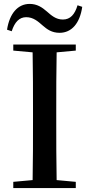

<svg xmlns="http://www.w3.org/2000/svg" viewBox="-20 -963 457 983"><path d="M16 -811 40 -803C55 -850 79 -875 114 -875C151 -875 175 -853 199 -832C221 -813 245 -795 285 -795C347 -795 389 -844 401 -928L377 -936C363 -889 340 -863 302 -863C266 -863 243 -884 219 -905C196 -925 170 -943 132 -943C71 -943 29 -894 16 -811ZM48 -704 147 -695C149 -595 149 -495 149 -393V-342C149 -241 149 -140 147 -41L48 -32V0H368V-32L270 -41C268 -141 268 -242 268 -343V-393C268 -494 268 -596 270 -695L368 -704V-735H48Z"/></svg>

Font: Noto Serif CJK SC SemiBold
Style: Regular
Weight: 600
Designer: Ryoko NISHIZUKA 西塚涼子 (kana & ideographs); Frank Grießhammer (Latin, Greek & Cyrillic); Wenlong ZHANG 张文龙 (bopomofo); San
Foundry: Adobe
Version: Version 2.001;hotconv 1.1.0;makeotfexe 2.6.0